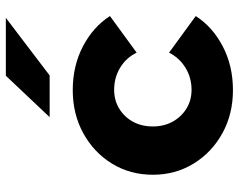

<svg xmlns="http://www.w3.org/2000/svg" viewBox="-98 -688 797 640"><g transform="rotate(-90 300.0 -368.5)"><path d="M319 10Q238.9 10 175 -25.4Q111.1 -60.8 74 -121.4Q37 -182 37 -256.8Q37 -332.7 74 -393.1Q111.1 -453.5 175 -488.7Q238.9 -524 319 -524Q400 -524 465 -490Q530 -456 566 -400L444 -311Q427 -346 394 -366Q361 -386 320 -386Q285 -386 257.4 -369.1Q229.7 -352.3 213.8 -323.4Q198 -294.4 198 -256.9Q198 -220 214 -191Q230 -162 257.6 -145Q285.2 -128 320 -128Q361 -128 394 -148.5Q427 -169 444 -203L566 -114Q530 -58 465 -24Q400 10 319 10ZM229 -601 367 -747H560L368 -601Z"/></g></svg>

Font: Red Hat Mono
Style: Regular
Weight: 300
Monospace: yes
Designer: Pentagram, MCKL
Foundry: Pentagram, MCKL
Version: Version 1.023